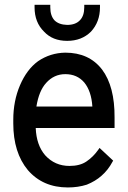

<svg xmlns="http://www.w3.org/2000/svg" viewBox="-20 -782 540 811"><path d="M346.7 -2Q309.6 9.8 266.6 9.8Q161.1 9.8 97.7 -63.5Q36.1 -137.7 36.1 -260.7V-276.4Q36.1 -355.5 64.5 -421.9Q92.8 -488.3 140.6 -523.4Q192.4 -558.6 255.9 -559.6Q356.4 -559.6 411.1 -488.3Q464.8 -417 463.9 -285.2V-241.2H130.9Q133.8 -168.9 170.9 -126Q211.9 -81.1 273.4 -81.1Q317.4 -81.1 344.7 -99.6Q374 -119.1 396.5 -151.4L400.4 -157.2L458 -103.5L455.1 -98.6Q436.5 -63.5 408.2 -39.1Q382.8 -16.6 346.7 -2ZM335.9 -433.6Q305.7 -468.8 255.9 -468.8Q208 -468.8 174.8 -431.6Q144.5 -398.4 133.8 -332H370.1Q366.2 -396.5 335.9 -433.6ZM126 -751V-761.7H192.4V-751Q192.4 -715.8 210 -696.3Q228.5 -677.7 263.7 -676.8Q299.8 -676.8 318.4 -697.3Q335.9 -715.8 335.9 -751V-761.7H402.3V-751Q402.3 -689.5 364.3 -648.4Q325.2 -609.4 263.7 -609.4Q202.1 -609.4 166 -648.4Q126 -687.5 126 -751Z"/></svg>

Font: RobotoJAA
Style: Medium
Weight: 500
Version: Version 2.05; 2016-11-05